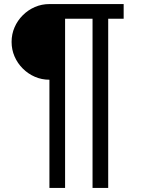

<svg xmlns="http://www.w3.org/2000/svg" viewBox="-20 -720 698 944"><path d="M223 -328Q185 -328 151.5 -342.5Q118 -357 92 -383Q66 -409 51.5 -442.5Q37 -476 37 -514Q37 -552 51.5 -585.5Q66 -619 92 -645Q118 -671 151.5 -685.5Q185 -700 223 -700H588V-628H512V204H435V-628H300V204H223Z"/></svg>

Font: Haskoy
Style: Regular
Weight: 400
Designer: Ertekin Erdin
Foundry: Ertekin Erdin
Version: Version 1.500